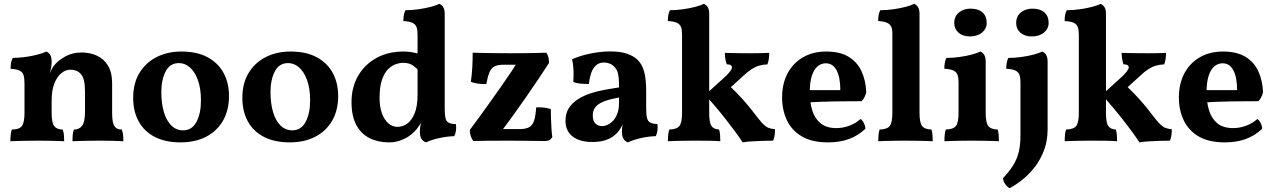

<svg xmlns="http://www.w3.org/2000/svg" viewBox="-20 -737 6673 1006"><path d="M108.4 -208.8V-296.3Q108.4 -325 103.9 -341.5Q99.4 -358.1 84 -366.4Q68.5 -374.6 35.5 -376.7Q35.5 -391.9 37.7 -406.6Q40 -421.3 46.6 -433.5Q100 -434.5 149.4 -444.7Q198.8 -455 222.3 -467Q235.5 -461.9 243.1 -449.3Q250.6 -436.6 250.6 -412.6ZM567.5 -145.3Q567.5 -94.8 579.1 -76.6Q590.8 -58.3 618.1 -58.3Q623.2 -45.6 624.8 -31.2Q626.3 -16.7 626.3 3Q604.3 1.5 569.5 0.8Q534.7 0 501.6 0Q480 0 452.3 0.5Q424.6 1 399.8 1.5Q375.1 2 359.6 3Q359.6 -14.7 360.9 -29.9Q362.2 -45.1 367.2 -58.3Q395.4 -58.3 410.3 -78.1Q425.3 -97.9 425.3 -151V-259.7Q425.3 -323.4 405 -347.6Q384.8 -371.8 348.5 -371.8Q323.5 -371.8 301.2 -353.4Q278.8 -335.1 264.7 -299.6Q250.6 -264.2 250.6 -211V-145.3Q250.6 -94.2 264.3 -76.3Q278 -58.3 308.1 -58.3Q313.7 -44.1 315 -29.9Q316.3 -15.7 316.3 3Q301.7 2 278.1 1.5Q254.4 1 228.5 0.5Q202.6 0 179.5 0Q157.4 0 129.1 0.5Q100.9 1 75.1 1.5Q49.4 2 34.4 3Q34.4 -15.7 36.2 -31.7Q38 -47.7 42 -58.3Q81 -58.3 94.7 -76.8Q108.4 -95.3 108.4 -145.3V-296.3L250.6 -412.6Q250.6 -400.6 248.3 -385Q246 -369.5 241 -352.5Q246.6 -365.3 252.7 -377.3Q258.9 -389.3 268.5 -399.9Q289.2 -423.4 325.1 -442.7Q361.1 -462 408.3 -462Q450 -462 486.4 -446Q522.8 -430 545.2 -394.2Q567.5 -358.4 567.5 -299Z M925.7 9Q846.7 9 791 -19.7Q735.3 -48.4 706.6 -100.9Q677.8 -153.3 677.8 -224.3Q677.8 -301.2 711 -355.4Q744.1 -409.7 801.4 -438.4Q858.7 -467 930.4 -467Q1012.4 -467 1067.8 -437Q1123.3 -407 1151.6 -354.5Q1179.9 -302.1 1179.9 -233.2Q1179.9 -160 1148.8 -105.4Q1117.7 -50.9 1060.7 -21Q1003.6 9 925.7 9ZM939.5 -54.1Q985.9 -54.1 1009.4 -98.4Q1032.9 -142.7 1032.9 -210.2Q1032.9 -273.8 1016.8 -317.7Q1000.6 -361.6 974.6 -384.1Q948.5 -406.5 917.8 -406.5Q870.8 -406.5 848 -362.9Q825.3 -319.3 825.3 -254.2Q825.3 -195.5 838.6 -150.1Q852 -104.7 877.8 -79.4Q903.6 -54.1 939.5 -54.1Z M1497.7 9Q1418.7 9 1363 -19.7Q1307.3 -48.4 1278.6 -100.9Q1249.8 -153.3 1249.8 -224.3Q1249.8 -301.2 1283 -355.4Q1316.1 -409.7 1373.4 -438.4Q1430.7 -467 1502.4 -467Q1584.4 -467 1639.8 -437Q1695.3 -407 1723.6 -354.5Q1751.9 -302.1 1751.9 -233.2Q1751.9 -160 1720.8 -105.4Q1689.7 -50.9 1632.7 -21Q1575.6 9 1497.7 9ZM1511.5 -54.1Q1557.9 -54.1 1581.4 -98.4Q1604.9 -142.7 1604.9 -210.2Q1604.9 -273.8 1588.8 -317.7Q1572.6 -361.6 1546.6 -384.1Q1520.5 -406.5 1489.8 -406.5Q1442.8 -406.5 1420 -362.9Q1397.3 -319.3 1397.3 -254.2Q1397.3 -195.5 1410.6 -150.1Q1424 -104.7 1449.8 -79.4Q1475.6 -54.1 1511.5 -54.1Z M2094.8 -467Q2118.1 -467 2137.5 -463.6Q2156.9 -460.1 2178.7 -453.7V-360.5Q2161.4 -382.6 2141.5 -395.2Q2121.7 -407.9 2092.9 -407.9Q2074 -407.9 2052.7 -400.2Q2031.3 -392.5 2012.2 -373.1Q1993.1 -353.6 1981 -317.5Q1968.8 -281.3 1968.8 -223.9Q1968.8 -176.6 1981.3 -142.8Q1993.8 -108.9 2015.1 -90.6Q2036.4 -72.3 2063.1 -72.3Q2088.9 -72.3 2112.7 -88.7Q2136.6 -105.1 2152.2 -142.4Q2167.9 -179.7 2167.9 -242.4L2206.8 -139.5Q2190.7 -100.7 2176.7 -79.3Q2162.8 -57.9 2150.5 -46.7Q2139.9 -34.9 2120.4 -22Q2100.9 -9.2 2075 -0.1Q2049 9 2018.2 9Q1960.7 9 1916.4 -13.2Q1872 -35.4 1846.9 -82Q1821.8 -128.7 1821.8 -202.6Q1821.8 -279.3 1855.9 -338.9Q1890 -398.5 1951.5 -432.8Q2013 -467 2094.8 -467ZM2310.1 -167.3Q2310.1 -136 2314.1 -118.4Q2318.1 -100.8 2330.8 -94.1Q2343.5 -87.3 2369 -86.8Q2371.1 -70.5 2369.3 -54.1Q2367.5 -37.7 2360.4 -23.6Q2324.4 -22.6 2284.6 -14.3Q2244.8 -6.1 2211.9 9Q2195.6 2.4 2187.9 -9.7Q2180.1 -21.8 2180.1 -48.5Q2180.1 -68.5 2184.6 -88.2Q2189.2 -107.8 2196.7 -135ZM2310.1 -570.8V-129.6H2167.9V-570.8ZM2281.3 -717Q2294.5 -711.9 2302.3 -699.5Q2310.1 -687.1 2310.1 -664.5V-537H2167.9V-556.2Q2167.9 -579.7 2162.6 -594.7Q2157.3 -609.6 2141.3 -617.4Q2125.3 -625.1 2093.4 -626.7Q2093.4 -641.9 2095.7 -656.6Q2097.9 -671.3 2104.5 -683.5Q2137.8 -683.5 2173.1 -688.5Q2208.5 -693.5 2237.9 -701.3Q2267.2 -709 2281.3 -717Z M2459.9 2Q2451.8 -8.7 2446.5 -24.4Q2441.3 -40.1 2441.3 -55.8Q2464.9 -86.8 2492.8 -125.5Q2520.7 -164.1 2550.3 -205.4Q2579.9 -246.7 2608 -287Q2636.2 -327.3 2659.6 -362.2Q2683 -397.2 2698.6 -422.9L2729.1 -397.8H2619Q2589.8 -397.8 2572.4 -389.8Q2555.1 -381.8 2545.4 -359.9Q2535.8 -337.9 2527.8 -296.5Q2507.5 -296 2485.2 -298.8Q2462.8 -301.6 2447.1 -308.7Q2452.2 -342.7 2454.5 -382.9Q2456.7 -423 2456.7 -461Q2477.7 -460 2508.5 -459.5Q2539.2 -459 2577.1 -458.5Q2615 -458 2655.4 -458Q2696.9 -458 2731.4 -458.5Q2766 -459 2793.9 -459.5Q2821.8 -460 2842.3 -461Q2849.8 -451.4 2853.4 -436.8Q2856.9 -422.2 2856.9 -407.6Q2831.4 -367.9 2799.4 -320.4Q2767.3 -272.8 2732.8 -223.1Q2698.3 -173.3 2664.2 -126.2Q2630 -79.1 2600.3 -39.8L2578.8 -60.7H2701.4Q2734.7 -60.7 2752.7 -70.5Q2770.6 -80.3 2778.5 -104.9Q2786.4 -129.4 2789.4 -174.3Q2808.7 -175.3 2827.5 -173.5Q2846.2 -171.8 2865.9 -165.7Q2865.9 -145 2866.9 -117.6Q2867.9 -90.2 2869.4 -63.9Q2870.9 -37.6 2873.9 -19.6Q2863.9 2 2834.1 2Q2810.7 1.5 2779.6 1.3Q2748.6 1 2713.9 0.5Q2679.3 0 2643.6 0Q2577.6 0 2532.2 0.5Q2486.9 1 2459.9 2Z M3269.9 9Q3253.1 2.4 3245.9 -11.4Q3238.6 -25.1 3238.6 -49Q3238.6 -61.1 3240.9 -77.8Q3243.2 -94.4 3248.3 -109.1L3251.3 -112.3Q3244.1 -85.8 3231.3 -64.5Q3218.4 -43.1 3200.4 -28.6Q3180.3 -11.5 3151.4 -2.2Q3122.5 7 3084.5 7Q3017.3 7 2980.1 -22Q2942.9 -51 2942.9 -104.7Q2942.9 -143.2 2960.7 -170.7Q2978.4 -198.2 3008.4 -217.2Q3038.4 -236.3 3075 -248.1Q3111.6 -259.8 3150.1 -266.9Q3188.6 -273.9 3223.5 -279Q3223.5 -308.5 3221.7 -327.8Q3220 -347.2 3215.5 -360.7Q3211 -374.2 3201.4 -384.2Q3190 -397.6 3175.3 -403.5Q3160.5 -409.5 3145.2 -409.5Q3117.4 -409.5 3100.8 -392.6Q3084.1 -375.8 3076.1 -350.1Q3068.1 -324.4 3065.5 -297.1Q3042 -297.1 3021.1 -298.9Q3000.1 -300.6 2983.8 -307.3Q2985.8 -334.3 2985 -365.3Q2984.3 -396.3 2977.7 -426.7Q3020.3 -445.6 3074.4 -456.6Q3128.5 -467.5 3177 -467.5Q3234.3 -467.5 3268.9 -454.4Q3303.5 -441.3 3321.6 -422.7Q3343.4 -401.4 3354.6 -363.5Q3365.7 -325.6 3365.7 -256V-169Q3365.7 -136.8 3370 -119.3Q3374.2 -101.7 3386.7 -95Q3399.1 -88.3 3424.6 -86.8Q3426.7 -70.5 3424.9 -54.1Q3423.1 -37.7 3416 -23.6Q3380 -22.6 3341.4 -14.3Q3302.8 -6.1 3269.9 9ZM3133.9 -76.2Q3154.3 -76.2 3175 -89.4Q3195.6 -102.6 3209.6 -129.9Q3223.5 -157.3 3223.5 -198.9V-226Q3193.8 -220.9 3168.4 -213.8Q3143 -206.7 3124.5 -196.3Q3106 -185.8 3095.9 -170.2Q3085.9 -154.6 3085.9 -131.5Q3085.9 -102.4 3100.2 -89.3Q3114.6 -76.2 3133.9 -76.2Z M3479.6 3Q3479.6 -14.8 3481.2 -30.5Q3482.7 -46.2 3486.7 -58.3Q3526.7 -59.3 3540.2 -77.3Q3553.6 -95.3 3553.6 -145.3V-556.2Q3553.6 -579.7 3548.4 -594.7Q3543.1 -609.6 3527.1 -617.4Q3511.1 -625.1 3479.2 -626.7Q3479.2 -641.9 3481.4 -656.6Q3483.7 -671.3 3490.3 -683.5Q3523.5 -683.5 3559.1 -688.5Q3594.7 -693.5 3623.9 -701.3Q3653 -709 3667.1 -717Q3680.3 -711.9 3688.1 -699.5Q3695.9 -687.1 3695.9 -664.5V-145.3Q3695.9 -96.3 3707 -78.1Q3718.2 -59.8 3747.6 -58.3Q3751.6 -46.2 3752.9 -29.8Q3754.1 -13.4 3754.1 3Q3731.8 1 3694.9 0.5Q3658.1 0 3619.7 0Q3594.4 0 3567.2 0.5Q3539.9 1 3516.9 1.5Q3494 2 3479.6 3ZM3871.2 9Q3855.7 -14.9 3832.5 -46.6Q3809.3 -78.4 3782.1 -112.9Q3754.9 -147.4 3726.9 -180.4Q3699 -213.4 3674.1 -239.4L3765.7 -322.5Q3793.9 -347.7 3804.5 -361.7Q3815.1 -375.8 3815.1 -383.7Q3815.1 -391.7 3808.9 -395.7Q3802.7 -399.7 3787.6 -400.2Q3782.5 -415.4 3780.3 -430.1Q3778 -444.8 3778 -460Q3794.8 -459.5 3818 -459Q3841.2 -458.5 3867.1 -458.3Q3893 -458 3916.4 -458Q3939.2 -458 3963.4 -458.5Q3987.6 -459 4010.4 -460Q4010.4 -443.7 4008.4 -428.8Q4006.4 -413.9 4000.8 -399.7Q3976.6 -398.7 3957.1 -392.9Q3937.5 -387.2 3918.1 -374.7Q3898.6 -362.2 3874.1 -339.2L3788.2 -260.7L3777.8 -308.8Q3825.3 -267.6 3867.6 -220.9Q3909.8 -174.2 3955.5 -113.3Q3971.3 -93.5 3983.5 -82.3Q3995.6 -71.1 4008.8 -66.4Q4021.9 -61.7 4040.7 -59.7Q4040.7 -43.6 4038.7 -28.2Q4036.6 -12.7 4031 0Q4006.5 0 3977.7 1Q3948.8 2 3921 3.5Q3893.2 5 3871.2 9Z M4318.5 9Q4234.4 9 4181.4 -22.2Q4128.4 -53.4 4103.1 -106.9Q4077.8 -160.3 4077.8 -226.4Q4077.8 -297.2 4105.9 -351.2Q4134 -405.2 4186.3 -436.1Q4238.5 -467 4309.3 -467Q4381.1 -467 4426.4 -439.5Q4471.6 -412 4494 -363.7Q4516.3 -315.4 4518.8 -253.7Q4512.2 -224.9 4494.4 -206.7Q4469 -206.7 4432.9 -206.4Q4396.8 -206.2 4355.4 -205.7Q4314 -205.2 4271.6 -203.4Q4229.2 -201.6 4190.8 -199.1V-264.7H4382.9Q4382.9 -331.8 4363.4 -368.6Q4343.8 -405.4 4306.6 -405.4Q4283.1 -405.4 4264 -389.6Q4244.9 -373.8 4233.9 -340.2Q4222.8 -306.6 4222.8 -252.6Q4222.8 -201.5 4235.8 -158.9Q4248.8 -116.4 4279.3 -91.1Q4309.7 -65.8 4362.5 -65.8Q4397.1 -65.8 4431.2 -78.7Q4465.3 -91.6 4488.7 -113.4Q4498.3 -107.8 4506 -92.8Q4513.8 -77.8 4514.3 -62.5Q4476.6 -26.4 4428.7 -8.7Q4380.8 9 4318.5 9Z M4581.6 3Q4581.6 -14.8 4583.2 -30.5Q4584.7 -46.2 4588.7 -58.3Q4628.7 -59.3 4642.2 -77.3Q4655.6 -95.3 4655.6 -145.3V-561.4Q4655.6 -582.8 4649.8 -596.5Q4644 -610.2 4628 -617.6Q4612 -625.1 4581.2 -626.7Q4581.2 -641.9 4583.4 -656.6Q4585.7 -671.3 4592.3 -683.5Q4625.5 -683.5 4661.1 -688.5Q4696.7 -693.5 4725.9 -701.3Q4755 -709 4769.1 -717Q4782.3 -711.9 4790.1 -699.5Q4797.9 -687.1 4797.9 -664.5V-145.3Q4797.9 -95.3 4811.1 -77.3Q4824.3 -59.3 4860.5 -58.3Q4864.6 -46.2 4865.8 -29.8Q4867.1 -13.4 4867.1 3Q4852.7 2 4829.5 1.5Q4806.3 1 4779.3 0.5Q4752.2 0 4724.8 0Q4698 0 4670.2 0.5Q4642.4 1 4619.2 1.5Q4596 2 4581.6 3Z M4928.4 3Q4928.4 -14.8 4929.9 -30.5Q4931.4 -46.2 4935.5 -58.3Q4975.5 -59.3 4988.9 -77.3Q5002.4 -95.3 5002.4 -145.3V-306.2Q5002.4 -329.7 4997.1 -344.7Q4991.8 -359.6 4975.8 -367.4Q4959.8 -375.1 4927.9 -376.7Q4927.9 -391.9 4930.2 -406.6Q4932.4 -421.3 4939 -433.5Q4972.3 -433.5 5007.9 -438.5Q5043.5 -443.5 5072.6 -451.3Q5101.7 -459 5115.8 -467Q5129 -461.9 5136.8 -449.5Q5144.6 -437.1 5144.6 -414.5V-145.3Q5144.6 -95.3 5157.9 -77.3Q5171.1 -59.3 5207.3 -58.3Q5211.3 -46.2 5212.6 -29.8Q5213.8 -13.4 5213.8 3Q5199.4 2 5176.3 1.5Q5153.1 1 5126 0.5Q5098.9 0 5071.6 0Q5044.8 0 5016.9 0.5Q4989.1 1 4966 1.5Q4942.8 2 4928.4 3ZM5061.3 -546.1Q5024.8 -546.1 5002.4 -565.7Q4979.9 -585.3 4979.9 -616.1Q4979.9 -651.9 5004.7 -671.8Q5029.4 -691.7 5065 -691.7Q5105.6 -691.7 5127.8 -672.1Q5150 -652.5 5150 -617.1Q5150 -586.8 5125.8 -566.4Q5101.5 -546.1 5061.3 -546.1Z M5270.1 249Q5256.8 241.9 5247.2 228.1Q5237.6 214.3 5235 197Q5270.9 158.7 5290.6 125.8Q5310.3 92.9 5318.5 56.2Q5326.8 19.6 5326.8 -28.4V-306.2Q5326.8 -329.7 5321.5 -344.7Q5316.2 -359.6 5300.2 -367.4Q5284.2 -375.1 5252.3 -376.7Q5252.3 -391.9 5254.6 -406.6Q5256.8 -421.3 5263.4 -433.5Q5296.7 -433.5 5332.3 -438.5Q5367.9 -443.5 5397 -451.3Q5426.1 -459 5440.2 -467Q5453.4 -461.9 5461.2 -449.5Q5469 -437.1 5469 -414.5V-59.1Q5469 1.2 5450.3 50.4Q5431.6 99.6 5401.9 137.9Q5372.2 176.3 5337.4 204.2Q5302.7 232 5270.1 249ZM5385.7 -546.1Q5349.2 -546.1 5326.7 -565.7Q5304.3 -585.3 5304.3 -616.1Q5304.3 -651.9 5329 -671.8Q5353.8 -691.7 5389.4 -691.7Q5429.9 -691.7 5452.2 -672.1Q5474.4 -652.5 5474.4 -617.1Q5474.4 -586.8 5450.1 -566.4Q5425.9 -546.1 5385.7 -546.1Z M5558.6 3Q5558.6 -14.8 5560.2 -30.5Q5561.7 -46.2 5565.7 -58.3Q5605.7 -59.3 5619.2 -77.3Q5632.6 -95.3 5632.6 -145.3V-556.2Q5632.6 -579.7 5627.4 -594.7Q5622.1 -609.6 5606.1 -617.4Q5590.1 -625.1 5558.2 -626.7Q5558.2 -641.9 5560.4 -656.6Q5562.7 -671.3 5569.3 -683.5Q5602.5 -683.5 5638.1 -688.5Q5673.7 -693.5 5702.9 -701.3Q5732 -709 5746.1 -717Q5759.3 -711.9 5767.1 -699.5Q5774.9 -687.1 5774.9 -664.5V-145.3Q5774.9 -96.3 5786 -78.1Q5797.2 -59.8 5826.6 -58.3Q5830.6 -46.2 5831.9 -29.8Q5833.1 -13.4 5833.1 3Q5810.8 1 5773.9 0.5Q5737.1 0 5698.7 0Q5673.4 0 5646.2 0.5Q5618.9 1 5595.9 1.5Q5573 2 5558.6 3ZM5950.2 9Q5934.7 -14.9 5911.5 -46.6Q5888.3 -78.4 5861.1 -112.9Q5833.9 -147.4 5805.9 -180.4Q5778 -213.4 5753.1 -239.4L5844.7 -322.5Q5872.9 -347.7 5883.5 -361.7Q5894.1 -375.8 5894.1 -383.7Q5894.1 -391.7 5887.9 -395.7Q5881.7 -399.7 5866.6 -400.2Q5861.5 -415.4 5859.3 -430.1Q5857 -444.8 5857 -460Q5873.8 -459.5 5897 -459Q5920.2 -458.5 5946.1 -458.3Q5972 -458 5995.4 -458Q6018.2 -458 6042.4 -458.5Q6066.6 -459 6089.4 -460Q6089.4 -443.7 6087.4 -428.8Q6085.4 -413.9 6079.8 -399.7Q6055.6 -398.7 6036.1 -392.9Q6016.5 -387.2 5997.1 -374.7Q5977.6 -362.2 5953.1 -339.2L5867.2 -260.7L5856.8 -308.8Q5904.3 -267.6 5946.6 -220.9Q5988.8 -174.2 6034.5 -113.3Q6050.3 -93.5 6062.5 -82.3Q6074.6 -71.1 6087.8 -66.4Q6100.9 -61.7 6119.7 -59.7Q6119.7 -43.6 6117.7 -28.2Q6115.6 -12.7 6110 0Q6085.5 0 6056.7 1Q6027.8 2 6000 3.5Q5972.2 5 5950.2 9Z M6397.5 9Q6313.4 9 6260.4 -22.2Q6207.4 -53.4 6182.1 -106.9Q6156.8 -160.3 6156.8 -226.4Q6156.8 -297.2 6184.9 -351.2Q6213 -405.2 6265.3 -436.1Q6317.5 -467 6388.3 -467Q6460.1 -467 6505.4 -439.5Q6550.6 -412 6573 -363.7Q6595.3 -315.4 6597.8 -253.7Q6591.2 -224.9 6573.4 -206.7Q6548 -206.7 6511.9 -206.4Q6475.8 -206.2 6434.4 -205.7Q6393 -205.2 6350.6 -203.4Q6308.2 -201.6 6269.8 -199.1V-264.7H6461.9Q6461.9 -331.8 6442.4 -368.6Q6422.8 -405.4 6385.6 -405.4Q6362.1 -405.4 6343 -389.6Q6323.9 -373.8 6312.9 -340.2Q6301.8 -306.6 6301.8 -252.6Q6301.8 -201.5 6314.8 -158.9Q6327.8 -116.4 6358.3 -91.1Q6388.7 -65.8 6441.5 -65.8Q6476.1 -65.8 6510.2 -78.7Q6544.3 -91.6 6567.7 -113.4Q6577.3 -107.8 6585 -92.8Q6592.8 -77.8 6593.3 -62.5Q6555.6 -26.4 6507.7 -8.7Q6459.8 9 6397.5 9Z"/></svg>

Font: Vollkorn
Style: Regular
Weight: 400
Designer: Friedrich Althausen
Foundry: Friedrich Althausen
Version: Version 5.001